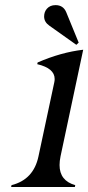

<svg xmlns="http://www.w3.org/2000/svg" viewBox="-20 -745 352 765"><path d="M201.2 -724.6Q232.4 -724.6 244.1 -695.8L293.5 -575.2L284.2 -566.4L176.8 -642.6Q155.8 -657.2 155.8 -679.2Q155.8 -697.8 167 -710.4Q179.7 -724.6 201.2 -724.6ZM24.4 0 25.9 -7.3Q113.8 -29.3 133.3 -122.1L196.3 -417Q197.8 -423.8 197.8 -430.2Q197.8 -473.1 128.4 -489.3L129.9 -496.1Q223.1 -536.6 311.5 -546.9L221.2 -122.1Q217.3 -103 217.3 -87.4Q217.3 -24.9 279.8 -7.3L278.3 0Z"/></svg>

Font: Modern Antiqua
Style: Book Oblique
Weight: 400
Italic angle: -12°
Designer: Wojciech Kalinowski "wmk69" (wmk69@o2.pl)
Foundry: Wojciech Kalinowski "wmk69" (wmk69@o2.pl)
Version: Version 3.1.0; 2021-05-28